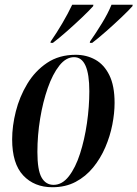

<svg xmlns="http://www.w3.org/2000/svg" viewBox="-20 -776 577 806"><path d="M200 10Q124 10 77.5 -39.5Q31 -89 31 -191Q31 -247 46.5 -308.5Q62 -370 94.5 -424Q127 -478 177.5 -512Q228 -546 298 -546Q343 -546 380 -525.5Q417 -505 439 -460.5Q461 -416 461 -344Q461 -301 451.5 -252.5Q442 -204 422 -157.5Q402 -111 371 -73Q340 -35 297.5 -12.5Q255 10 200 10ZM205 0Q241 0 269 -36Q297 -72 316 -131Q335 -190 345 -259Q355 -328 355 -393Q355 -536 291 -536Q257 -536 229 -500.5Q201 -465 180.5 -406.5Q160 -348 148.5 -278Q137 -208 137 -138Q137 -62 154.5 -31Q172 0 205 0ZM358 -602Q382 -636 408 -678.5Q434 -721 448 -756H537L536 -750Q520 -732 489.5 -703Q459 -674 425.5 -644.5Q392 -615 367 -596H357ZM193 -602Q218 -638 242 -679Q266 -720 283 -756H372L371 -750Q354 -731 323.5 -702Q293 -673 260 -644Q227 -615 202 -596H192Z"/></svg>

Font: Noto Serif Display ExtraCondensed SemiBold
Style: Italic
Weight: 600
Width: 2
Italic angle: -12°
Designer: Monotype Design Team
Foundry: Monotype Imaging Inc.
Version: Version 2.009